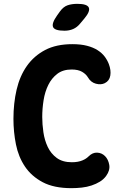

<svg xmlns="http://www.w3.org/2000/svg" viewBox="-20 -970 640 1000"><path d="M50 -351Q50 -432 66.5 -503Q83 -574 120 -626.5Q157 -679 215 -709.5Q273 -740 357 -740Q401 -740 433.5 -731.5Q466 -723 488.5 -708.5Q511 -694 525 -675.5Q539 -657 547 -636Q559 -604 554.5 -576.5Q550 -549 526 -537Q506 -527 479.5 -534Q453 -541 438 -567Q428 -584 407.5 -596Q387 -608 353 -608Q308 -608 278.5 -585.5Q249 -563 231.5 -527.5Q214 -492 207 -448Q200 -404 200 -361Q200 -323 206 -281.5Q212 -240 228.5 -205Q245 -170 275.5 -147.5Q306 -125 354 -125Q371 -125 384.5 -127.5Q398 -130 409 -134.5Q420 -139 428 -144.5Q436 -150 442 -156Q462 -176 486 -175Q510 -174 527 -157Q544 -140 549 -111.5Q554 -83 533 -54Q520 -36 500.5 -24Q481 -12 457 -4Q433 4 406 7Q379 10 352 10Q261 10 202.5 -21Q144 -52 110 -102.5Q76 -153 63 -218Q50 -283 50 -351ZM316 -810Q265 -810 256.5 -829Q248 -848 277 -889L292 -910Q310 -935 332 -942.5Q354 -950 383 -950Q434 -950 442.5 -930.5Q451 -911 419 -873L398 -848Q382 -828 361.5 -819Q341 -810 316 -810Z"/></svg>

Font: Maple Mono NL ExtraBold
Style: Regular
Weight: 800
Monospace: yes
Designer: subframe7536
Version: Version 7.000